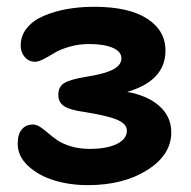

<svg xmlns="http://www.w3.org/2000/svg" viewBox="-20 -518 562 566"><path d="M238.8 27.8Q186 27.8 139.6 13.7Q93.3 -0.5 62.7 -29.1Q32.2 -57.6 32.2 -94.2Q32.2 -122.6 44.4 -136.7Q56.6 -150.9 77.1 -150.9Q87.4 -150.9 98.6 -143.6Q109.9 -136.2 122.1 -125.5Q134.3 -114.7 149.7 -104.2Q165 -93.8 189.7 -86.4Q214.4 -79.1 244.1 -79.1Q294.4 -79.1 324.2 -93.5Q354 -107.9 354 -132.8Q354 -152.8 325.2 -165Q296.4 -177.2 228 -188Q186 -193.8 168.9 -205.1Q151.9 -216.3 151.9 -238.8Q151.9 -262.7 169.9 -273.4Q188 -284.2 235.8 -292Q289.1 -300.3 313.5 -313.2Q337.9 -326.2 337.9 -346.2Q337.9 -366.2 312 -377.2Q286.1 -388.2 242.2 -388.2Q211.9 -388.2 184.3 -380.1Q156.7 -372.1 140.6 -362.1Q124.5 -352.1 108.9 -344Q93.3 -335.9 84 -335.9Q64.9 -335.9 53 -349.9Q41 -363.8 41 -383.8Q41 -412.6 59.1 -435.1Q77.1 -457.5 108.2 -470.9Q139.2 -484.4 177 -491.2Q214.8 -498 257.8 -498Q359.4 -498 413.6 -463.1Q467.8 -428.2 467.8 -369.1Q467.8 -279.8 355 -247.1Q415.5 -236.3 450.2 -205.1Q484.9 -173.8 484.9 -127.9Q484.9 -61.5 414.3 -16.8Q343.8 27.8 238.8 27.8Z"/></svg>

Font: Shantell Sans Bouncy
Style: Regular
Weight: 600
Designer: Stephen Nixon, Anya Danilova, Shantell Martin
Foundry: Arrow Type
Version: Version 1.006;[9816181b4]